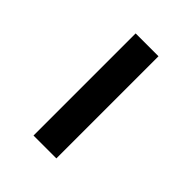

<svg xmlns="http://www.w3.org/2000/svg" viewBox="14 -472 438 438"><g transform="rotate(-45 233.0 -253.0)"><path d="M397.9 -216.3H68.4V-290H397.9Z"/></g></svg>

Font: Vazirmatn UI FD
Style: Regular
Weight: 400
Designer: Saber Rastikerdar
Foundry: Saber Rastikerdar
Version: Version 33.003